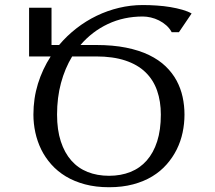

<svg xmlns="http://www.w3.org/2000/svg" viewBox="-20 -747 869 777"><path d="M558.1 -726.6Q585.9 -726.6 614.7 -724.6Q643.6 -722.7 669.7 -718.3Q695.8 -713.9 718 -707.5Q740.2 -701.2 755.4 -692.4L704.1 -616.7H674.8Q666.5 -632.3 653.1 -644.3Q639.6 -656.2 623.5 -664.3Q607.4 -672.4 590.3 -676.3Q573.2 -680.2 558.1 -680.2Q481 -680.2 416.7 -649.9Q352.5 -619.6 305.7 -564.9H368.7Q437 -564.9 490.2 -554.2Q543.5 -543.5 583.3 -524.2Q623 -504.9 650.4 -478.5Q677.7 -452.1 694.6 -420.9Q711.4 -389.6 719 -354.7Q726.6 -319.8 726.6 -283.2Q726.6 -246.6 719 -210.7Q711.4 -174.8 695.3 -142.3Q679.2 -109.9 654.5 -81.8Q629.9 -53.7 596.2 -33.2Q562.5 -12.7 518.8 -1Q475.1 10.7 421.4 10.7Q367.7 10.7 324 -1Q280.3 -12.7 246.3 -33.2Q212.4 -53.7 187.5 -81.8Q162.6 -109.9 146.7 -142.3Q130.9 -174.8 123 -210.9Q115.2 -247.1 115.2 -283.2Q115.2 -348.6 133.5 -408Q151.9 -467.3 185.1 -518.6H97.7V-715.8H188.5V-564.9H219.2Q250.5 -602.1 289.1 -632.1Q327.6 -662.1 371.1 -683.1Q414.6 -704.1 461.7 -715.3Q508.8 -726.6 558.1 -726.6ZM210.9 -283.2Q210.9 -221.2 226.1 -174.8Q241.2 -128.4 268.6 -97.4Q295.9 -66.4 334.7 -51Q373.5 -35.6 421.4 -35.6Q468.8 -35.6 507.6 -51Q546.4 -66.4 573.7 -97.4Q601.1 -128.4 616 -174.8Q630.9 -221.2 630.9 -283.2Q630.9 -336.9 615.7 -380.4Q600.6 -423.8 568.8 -454.6Q537.1 -485.4 487.3 -502Q437.5 -518.6 368.7 -518.6H272Q242.7 -470.2 226.8 -411.1Q210.9 -352.1 210.9 -283.2Z"/></svg>

Font: Arian AMU Serif
Style: Regular
Weight: 400
Designer: Ruben Hakobyan (Tarumian)
Foundry: Ruben Hakobyan (Tarumian)
Version: Version 1.002